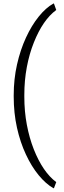

<svg xmlns="http://www.w3.org/2000/svg" viewBox="-20 -813 351 1060"><path d="M290.5 192.4 277.8 226.1H274.9Q232.4 201.7 193.1 153.8Q153.8 106 123 39.6Q91.8 -26.9 73.7 -107.9Q55.7 -189 55.7 -279.8V-287.1Q55.7 -376 74 -457Q92.3 -538.1 123.5 -605.5Q154.3 -672.4 193.6 -721.2Q232.9 -770 274.9 -793.5H277.8L290.5 -757.8Q216.8 -703.6 167 -578.6Q142.1 -516.6 128.2 -443.1Q114.3 -369.6 114.3 -288.6V-278.8Q114.3 -197.8 128.2 -124.3Q142.1 -50.8 166.5 11.2Q216.8 137.7 290.5 192.4Z"/></svg>

Font: Hanuman Light
Style: Regular
Weight: 300
Designer: Danh Hong
Version: Version 8.002; ttfautohint (v1.8.3)